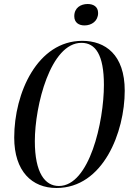

<svg xmlns="http://www.w3.org/2000/svg" viewBox="-20 -928 654 959"><path d="M402 -801C438 -801 470 -823 470 -863C470 -895 446 -908 418 -908C383 -908 351 -889 351 -847C351 -815 374 -801 402 -801ZM262 11C496 11 603 -269 603 -475C603 -655 506 -724 391 -724C167 -724 51 -464 51 -241C51 -72 140 11 262 11ZM274 1C205 1 154 -64 154 -223C154 -400 232 -714 387 -714C457 -714 499 -654 499 -504C499 -320 427 1 274 1Z"/></svg>

Font: Noto Serif Display ExtraCondensed Medium
Style: Italic
Weight: 500
Width: 2
Italic angle: -12°
Designer: Monotype Design Team
Foundry: Monotype Imaging Inc.
Version: Version 2.009